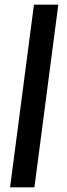

<svg xmlns="http://www.w3.org/2000/svg" viewBox="-20 -800 288 820"><path d="M127 0H23L125 -780H229Z"/></svg>

Font: Tanohe Sans Medium
Style: Italic
Weight: 500
Designer: Village Type and Design LLC & Cristiano Sobral
Foundry: Cooper Hewitt Smithsonian Design Museum
Version: Version 1.00;September 29, 2021;FontCreator 13.0.0.2655 64-b